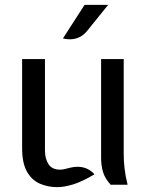

<svg xmlns="http://www.w3.org/2000/svg" viewBox="-20 -760 627 790"><path d="M216 10Q176.5 10 143.5 -4.5Q110.5 -19 90.8 -54Q71 -89 71 -151V-517H165V-141Q165 -106.5 179.8 -84.2Q194.5 -62 226 -62Q238 -62 246.8 -64.5Q255.5 -67 269 -70Q298.5 -77 323.2 -71Q348 -65 369 -43Q316 -11.5 279.5 -0.8Q243 10 216 10ZM435 0Q411 -27 403.5 -53.5Q396 -80 396 -110V-517H489V-126Q489 -98.5 492.5 -67Q496 -35.5 505 0ZM239 -602 328 -740H425L337 -631Q323.5 -615 307.2 -607.2Q291 -599.5 273.5 -598.5Q256 -597.5 239 -602Z"/></svg>

Font: Expletus Sans
Style: Regular
Weight: 400
Designer: Jasper de Waard
Foundry: Designtown
Version: Version 7.500